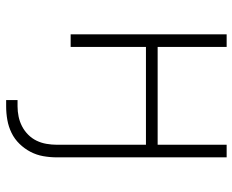

<svg xmlns="http://www.w3.org/2000/svg" viewBox="-88 -472 775 640"><g transform="rotate(90 300.0 -152.5)"><path d="M335 215H314V177H335Q352 177 369 173.5Q386 170 401.5 162Q417 154 429.5 141.5Q442 129 449.5 113.5Q457 98 460 80.5Q463 63 463 46V-251H137V0H95V-520H137V-290H463V-520H505V46Q505 69 501 91.5Q497 114 486.5 134Q476 154 460 170.5Q444 187 423.5 197Q403 207 380.5 211Q358 215 335 215Z"/></g></svg>

Font: Iosevka Extralight Extended
Style: Regular
Weight: 200
Width: 7
Monospace: yes
Designer: Belleve Invis
Foundry: Belleve Invis
Version: Version 32.5.0; ttfautohint (v1.8.4)